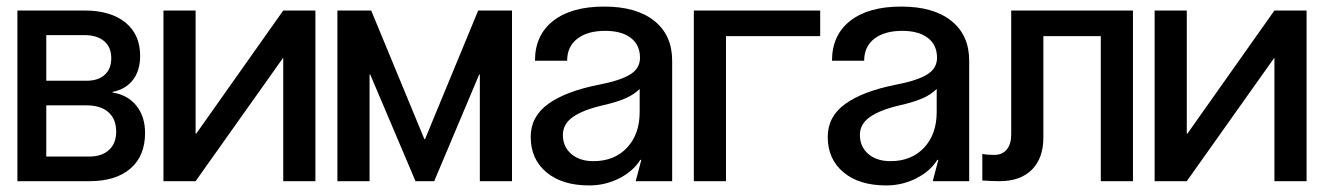

<svg xmlns="http://www.w3.org/2000/svg" viewBox="-20 -552 4035 585"><path d="M33 -520H237Q317 -520 362 -483.5Q407 -447 407 -382Q407 -337 385 -308.5Q363 -280 323 -272V-270Q369 -263 395.5 -230Q422 -197 422 -147Q422 -77 377.5 -38.5Q333 0 253 0H33ZM252 -75Q290 -75 312 -95Q334 -115 334 -151Q334 -189 310.5 -210Q287 -231 244 -231H121V-75ZM244 -306Q279 -306 299 -324Q319 -342 319 -375Q319 -408 297.5 -426.5Q276 -445 237 -445H121V-306Z M941 -520V0H843V-375H842L576 0H478V-520H576V-145H578L843 -520Z M1273 -128H1275L1437 -520H1540V0H1442V-325H1440L1303 0H1246L1108 -325H1106V0H1008V-520H1111Z M1597 -135Q1597 -197 1650.5 -235.5Q1704 -274 1805 -294Q1868 -306 1899 -324.5Q1930 -343 1930 -376Q1930 -415 1902 -436.5Q1874 -458 1824 -458Q1770 -458 1739 -434Q1708 -410 1708 -367H1610Q1610 -445 1665.5 -488.5Q1721 -532 1821 -532Q1919 -532 1973.5 -488.5Q2028 -445 2028 -367V0H1917L1934 -65H1931Q1909 -30 1866.5 -8.5Q1824 13 1775 13Q1693 13 1645 -27Q1597 -67 1597 -135ZM1788 -61Q1852 -61 1890.5 -102Q1929 -143 1929 -211V-281Q1912 -264 1886 -252.5Q1860 -241 1816 -231Q1756 -217 1725.5 -195.5Q1695 -174 1695 -141Q1695 -105 1720.5 -83Q1746 -61 1788 -61Z M2094 0V-520H2479V-442H2192V0Z M2502 -135Q2502 -197 2555.5 -235.5Q2609 -274 2710 -294Q2773 -306 2804 -324.5Q2835 -343 2835 -376Q2835 -415 2807 -436.5Q2779 -458 2729 -458Q2675 -458 2644 -434Q2613 -410 2613 -367H2515Q2515 -445 2570.5 -488.5Q2626 -532 2726 -532Q2824 -532 2878.5 -488.5Q2933 -445 2933 -367V0H2822L2839 -65H2836Q2814 -30 2771.5 -8.5Q2729 13 2680 13Q2598 13 2550 -27Q2502 -67 2502 -135ZM2693 -61Q2757 -61 2795.5 -102Q2834 -143 2834 -211V-281Q2817 -264 2791 -252.5Q2765 -241 2721 -231Q2661 -217 2630.5 -195.5Q2600 -174 2600 -141Q2600 -105 2625.5 -83Q2651 -61 2693 -61Z M3432 0H3334V-442H3159V-133Q3159 -70 3124 -35Q3089 0 3026 0Q3003 0 2973 -2V-83Q2988 -80 3009 -80Q3034 -80 3047.5 -96.5Q3061 -113 3061 -142V-520H3432Z M3961 -520V0H3863V-375H3862L3596 0H3498V-520H3596V-145H3598L3863 -520Z"/></svg>

Font: Non Bureau
Style: Regular
Weight: 400
Designer: Jona Saucedo
Foundry: Non Foundry
Version: Version 1.000; ttfautohint (v1.8.4)